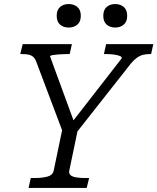

<svg xmlns="http://www.w3.org/2000/svg" viewBox="-20 -928 777 948"><path d="M121 0 132 -49H151Q188 -49 214 -56Q240 -63 245 -85L291 -306L293 -268L158 -626Q152 -641 142.5 -648.5Q133 -656 120 -658.5Q107 -661 89 -661H80L92 -710H335L324 -661H308Q290 -661 271 -659.5Q252 -658 240 -656Q228 -654 227 -650L352 -309L322 -307L581 -640Q583 -647 572 -651.5Q561 -656 543 -658.5Q525 -661 506 -661H493L504 -710H737L726 -661H718Q701 -661 685.5 -657Q670 -653 656 -643Q642 -633 626 -614L352 -266L368 -306L322 -85Q319 -71 328.5 -63Q338 -55 357.5 -52Q377 -49 401 -49H420L408 0ZM319 -792Q293 -792 276.5 -806.5Q260 -821 260 -850Q260 -879 276.5 -893.5Q293 -908 319 -908Q345 -908 362 -893.5Q379 -879 379 -850Q379 -821 362 -806.5Q345 -792 319 -792ZM549 -792Q523 -792 506.5 -806.5Q490 -821 490 -850Q490 -879 506.5 -893.5Q523 -908 549 -908Q574 -908 591 -893.5Q608 -879 608 -850Q608 -821 591 -806.5Q574 -792 549 -792Z"/></svg>

Font: Roboto Serif Light
Style: Italic
Weight: 300
Italic angle: -10°
Version: Version 1.007